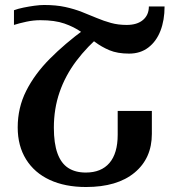

<svg xmlns="http://www.w3.org/2000/svg" viewBox="-20 -740 716 770"><path d="M36 -640V-699Q52 -705 74 -709.5Q96 -714 118 -717Q140 -720 157 -720Q205 -720 241.5 -712Q278 -704 308.5 -692Q339 -680 367.5 -668Q396 -656 425 -648Q454 -640 488 -640Q530 -640 553.5 -660Q577 -680 577 -714H640Q640 -659 623.5 -616.5Q607 -574 575 -549.5Q543 -525 498 -525Q451 -525 419 -538.5Q387 -552 360.5 -572Q334 -592 305.5 -612Q277 -632 238.5 -645.5Q200 -659 142 -659Q114 -659 86 -653Q58 -647 36 -640ZM393 -607Q330 -554 286 -495.5Q242 -437 219 -370.5Q196 -304 196 -228Q196 -165 210.5 -125Q225 -85 253.5 -66.5Q282 -48 324 -48Q386 -48 419 -86.5Q452 -125 452 -200V-295H589V-203Q589 -105 519.5 -47.5Q450 10 325 10Q241 10 179.5 -18.5Q118 -47 84.5 -101Q51 -155 51 -229Q51 -308 85 -375.5Q119 -443 179.5 -504Q240 -565 319 -623Z"/></svg>

Font: Noto Serif Armenian SemiBold
Style: Regular
Weight: 600
Version: Version 2.007